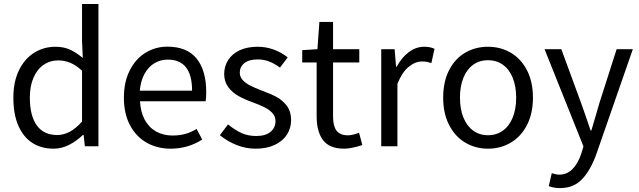

<svg xmlns="http://www.w3.org/2000/svg" viewBox="-20 -732 3199 961"><path d="M394.5 -441.9 390.6 -524.9V-711.9H472.7V0H404.8L398.4 -57.1H395.5Q363.8 -26.4 326.2 -7.1Q288.6 12.2 248 12.2Q187 12.2 141.8 -16.8Q96.7 -45.9 71.8 -103Q46.9 -160.2 46.9 -243.2Q46.9 -322.8 75 -380.4Q103 -438 151.1 -468Q199.2 -498 257.8 -498Q297.4 -498 328.4 -484.4Q359.4 -470.7 394.5 -441.9ZM390.6 -123.5V-378.4Q360.4 -405.8 331.5 -417.7Q302.7 -429.7 272 -429.7Q230 -429.7 197.8 -407.2Q165.5 -384.8 147.5 -342.8Q129.4 -300.8 129.4 -244.1Q129.4 -152.8 164.1 -104.5Q198.7 -56.2 266.1 -56.2Q299.3 -56.2 329.6 -72.8Q359.9 -89.4 390.6 -123.5Z M1012.2 -270Q1012.2 -242.7 1009.3 -225.1H680.7Q683.6 -171.4 704.3 -132.8Q725.1 -94.2 761 -74Q796.9 -53.7 843.3 -53.7Q878.4 -53.7 907.7 -61.8Q937 -69.8 963.9 -86.9L992.2 -33.7Q921.4 12.2 833.5 12.2Q767.6 12.2 714.6 -17.6Q661.6 -47.4 630.9 -105Q600.1 -162.6 600.1 -242.7Q600.1 -321.8 629.4 -379.6Q658.7 -437.5 708.3 -468Q757.8 -498.5 817.9 -498.5Q915 -498.5 963.6 -439.5Q1012.2 -380.4 1012.2 -270ZM819.8 -433.6Q782.7 -433.6 752.7 -415.5Q722.7 -397.5 703.4 -362.3Q684.1 -327.1 679.7 -278.3H941.4Q941.4 -433.6 819.8 -433.6Z M1262.2 -51.3Q1309.1 -51.3 1334 -72Q1358.9 -92.8 1358.9 -126Q1358.9 -149.4 1343.3 -166.3Q1327.6 -183.1 1305.4 -194.3Q1283.2 -205.6 1247.6 -218.8Q1205.1 -233.9 1174.1 -251.2Q1143.1 -268.6 1122.6 -295.9Q1102.1 -323.2 1102.1 -361.3Q1102.1 -400.4 1122.1 -431.6Q1142.1 -462.9 1179.9 -480.5Q1217.8 -498 1269.5 -498Q1312.5 -498 1351.3 -483.4Q1390.1 -468.8 1419.9 -444.8L1381.3 -393.6Q1354.5 -413.6 1327.6 -424.1Q1300.8 -434.6 1270 -434.6Q1226.1 -434.6 1203.1 -416Q1180.2 -397.5 1180.2 -368.2Q1180.2 -347.2 1194.8 -331.3Q1209.5 -315.4 1231.9 -304Q1254.4 -292.5 1288.6 -279.3Q1335.4 -262.2 1365.2 -246.1Q1395 -230 1416 -201.9Q1437 -173.8 1437 -130.9Q1437 -90.8 1416.3 -58.3Q1395.5 -25.9 1355.2 -6.8Q1314.9 12.2 1259.3 12.2Q1210 12.2 1163.8 -6.3Q1117.7 -24.9 1080.6 -55.2L1121.1 -109.4Q1156.7 -80.6 1189.2 -65.9Q1221.7 -51.3 1262.2 -51.3Z M1492.7 -419.4V-481L1568.8 -485.8L1578.6 -622.1H1647V-485.8H1778.3V-419.4H1647V-148.4Q1647 -101.6 1664.3 -78.1Q1681.6 -54.7 1722.2 -54.7Q1742.7 -54.7 1777.3 -67.4L1793.5 -5.9Q1737.3 12.2 1703.1 12.2Q1629.4 12.2 1597.2 -30.3Q1564.9 -72.8 1564.9 -149.4V-419.4Z M1955.1 -485.8 1962.4 -397.9H1965.3Q1990.2 -444.3 2026.4 -471.2Q2062.5 -498 2103 -498Q2118.7 -498 2130.6 -495.6Q2142.6 -493.2 2154.8 -487.8L2139.2 -416.5Q2125 -420.9 2115.5 -422.6Q2106 -424.3 2092.3 -424.3Q2058.1 -424.3 2025.1 -397.2Q1992.2 -370.1 1969.2 -312.5V0H1888.2V-485.8Z M2647.5 -243.2Q2647.5 -163.6 2617.4 -105.7Q2587.4 -47.9 2536.1 -17.8Q2484.9 12.2 2422.4 12.2Q2360.4 12.2 2309.3 -17.8Q2258.3 -47.9 2228.3 -105.7Q2198.2 -163.6 2198.2 -243.2Q2198.2 -323.7 2228 -381.3Q2257.8 -439 2308.8 -468.5Q2359.9 -498 2422.4 -498Q2484.9 -498 2536.1 -468.3Q2587.4 -438.5 2617.4 -380.9Q2647.5 -323.2 2647.5 -243.2ZM2563.5 -243.2Q2563.5 -299.8 2546.4 -342.3Q2529.3 -384.8 2497.3 -407.7Q2465.3 -430.7 2422.4 -430.7Q2379.9 -430.7 2348.1 -407.7Q2316.4 -384.8 2299.3 -342.3Q2282.2 -299.8 2282.2 -243.2Q2282.2 -186.5 2299.3 -144Q2316.4 -101.6 2348.1 -78.4Q2379.9 -55.2 2422.4 -55.2Q2465.3 -55.2 2497.3 -78.4Q2529.3 -101.6 2546.4 -144Q2563.5 -186.5 2563.5 -243.2Z M2889.2 37.6 2900.4 1 2705.6 -485.8H2789.6L2888.7 -215.8Q2908.7 -160.6 2936 -79.1H2939.9Q2952.1 -117.7 2962.9 -156.7Q2966.3 -168 2970.5 -183.1Q2974.6 -198.2 2980 -215.8L3066.4 -485.8H3147.5L2964.4 40.5Q2935.5 120.6 2893.3 165Q2851.1 209.5 2782.7 209.5Q2752 209.5 2726.6 199.7L2741.7 134.8Q2763.7 142.1 2778.8 142.1Q2818.4 142.1 2845.7 114Q2873 85.9 2889.2 37.6Z"/></svg>

Font: Varta
Style: Regular
Weight: 400
Designer: Joana Correia, Viktoriya Grabowska, Eben Sorkin
Foundry: Sorkin Type
Version: Version 1.003; ttfautohint (v1.3) -l 8 -r 24 -G 200 -x 12 -H